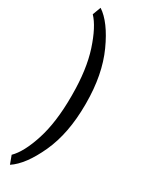

<svg xmlns="http://www.w3.org/2000/svg" viewBox="-264 -827 815 1084"><g transform="rotate(30 143.5 -284.5)"><path d="M231.9 -280.3Q231.9 -91.8 170.2 43Q108.4 177.7 33.2 227.1L13.2 173.3Q64.9 122.6 102.5 5.6Q140.1 -111.3 140.1 -279.3V-289.1Q140.1 -455.1 101.6 -572.8Q63 -690.4 13.2 -742.7L33.2 -796.4Q107.9 -747.6 169.9 -611.1Q231.9 -474.6 231.9 -288.1Z"/></g></svg>

Font: Franco
Style: Regular
Weight: 400
Designer: Google
Version: Version 1.200311; 2013